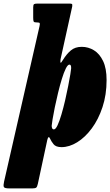

<svg xmlns="http://www.w3.org/2000/svg" viewBox="-95 -800 614 1070"><path d="M113 -780H292Q302.5 -780 305.8 -777.8Q309 -775.5 307.5 -764L242.5 -470Q240.5 -454 242.5 -450.5Q244.5 -447 255.5 -465.5Q276 -499 299.8 -519Q323.5 -539 360.5 -539Q397 -539 428.5 -519.8Q460 -500.5 479.5 -459.8Q499 -419 499 -354Q499 -271.5 476.2 -203Q453.5 -134.5 416.5 -84.5Q379.5 -34.5 335.2 -7.2Q291 20 248 20Q216 20 203 3.2Q190 -13.5 183.5 -28.5Q180 -36.5 176 -35.5Q172 -34.5 168.5 -20L116 224Q112.5 240.5 107.2 245.2Q102 250 85 250H-43Q-70.5 250 -73.8 241.5Q-77 233 -72.5 213L125 -653Q128 -666 126.5 -670.5Q125 -675 112 -675H108Q95.5 -675 92.8 -679.8Q90 -684.5 90 -701V-759Q90 -773.5 94.8 -776.8Q99.5 -780 113 -780ZM193 -99Q193 -91 195.8 -85Q198.5 -79 205.5 -79Q215 -79 225.8 -102Q236.5 -125 247.2 -161.5Q258 -198 267.8 -240Q277.5 -282 285 -320.5Q292.5 -359 297 -386Q301.5 -413 301.5 -419Q302.5 -440 292 -440Q282.5 -440 271.5 -417.8Q260.5 -395.5 249.5 -359.5Q238.5 -323.5 228.5 -282.2Q218.5 -241 210.5 -202.2Q202.5 -163.5 198 -135.5Q193.5 -107.5 193 -99Z"/></svg>

Font: Besley* Condensed Fatface
Style: Italic
Weight: 900
Width: 3
Italic angle: -13°
Designer: Owen Earl
Foundry: indestructible type*
Version: Version 3.000; ttfautohint (v1.8.3)